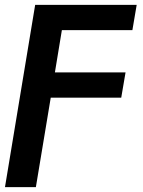

<svg xmlns="http://www.w3.org/2000/svg" viewBox="-34 -559 584 783"><path d="M-13.7 204.1 109.4 -539.1H523.4L505.9 -436H218.3L189.9 -263.7H478L460.4 -160.6H172.9L112.3 204.1Z"/></svg>

Font: Inter 18pt SemiBold
Style: Italic
Weight: 600
Italic angle: -9.3988°
Designer: Rasmus Andersson
Foundry: rsms
Version: Version 4.001;git-66647c0bb